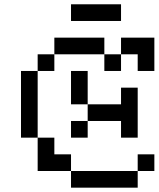

<svg xmlns="http://www.w3.org/2000/svg" viewBox="-20 -866 732 886"><path d="M76.9 -538.5H153.8V-461.5H76.9ZM76.9 -461.5H153.8V-384.6H76.9ZM76.9 -384.6H153.8V-307.7H76.9ZM76.9 -307.7H153.8V-230.8H76.9ZM153.8 -230.8H230.8V-153.8H153.8ZM153.8 -153.8H230.8V-76.9H153.8ZM230.8 -153.8H307.7V-76.9H230.8ZM307.7 -76.9H384.6V0H307.7ZM384.6 -76.9H461.5V0H384.6ZM461.5 -76.9H538.5V0H461.5ZM538.5 -76.9H615.4V0H538.5ZM615.4 -153.8H692.3V-76.9H615.4ZM153.8 -615.4H230.8V-538.5H153.8ZM230.8 -692.3H307.7V-615.4H230.8ZM307.7 -692.3H384.6V-615.4H307.7ZM384.6 -692.3H461.5V-615.4H384.6ZM461.5 -615.4H538.5V-538.5H461.5ZM538.5 -692.3H615.4V-615.4H538.5ZM615.4 -692.3H692.3V-615.4H615.4ZM615.4 -615.4H692.3V-538.5H615.4ZM307.7 -538.5H384.6V-461.5H307.7ZM307.7 -461.5H384.6V-384.6H307.7ZM384.6 -384.6H461.5V-307.7H384.6ZM307.7 -307.7H384.6V-230.8H307.7ZM461.5 -384.6H538.5V-307.7H461.5ZM538.5 -461.5H615.4V-384.6H538.5ZM538.5 -384.6H615.4V-307.7H538.5ZM538.5 -307.7H615.4V-230.8H538.5ZM307.7 -846.2H384.6V-769.2H307.7ZM384.6 -846.2H461.5V-769.2H384.6ZM461.5 -846.2H538.5V-769.2H461.5Z"/></svg>

Font: Jacquarda Bastarda 9
Style: Regular
Weight: 400
Designer: Sarah Cadigan-Fried
Version: Version 1.000; ttfautohint (v1.8.4.7-5d5b)